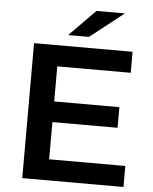

<svg xmlns="http://www.w3.org/2000/svg" viewBox="-59 -943 789 992"><g transform="rotate(5 335.0 -447.0)"><path d="M94 0V-700H605V-591H224V-409H562V-302H224V-109H619V0ZM266 -757 401 -894H548L374 -757Z"/></g></svg>

Font: Montserrat Thin SemiBold
Style: Regular
Weight: 600
Version: Version 9.000